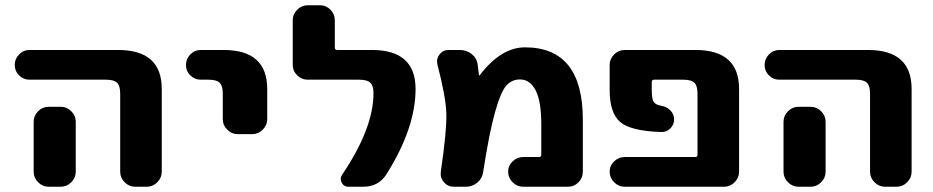

<svg xmlns="http://www.w3.org/2000/svg" viewBox="-20 -710 3547 730"><path d="M165 -304H211Q234 -304 251 -287Q268 -270 268 -247V-160V-57Q268 -34 251 -17Q234 0 211 0H165Q142 0 125 -17Q108 -34 108 -57V-160V-247Q108 -270 125 -287Q142 -304 165 -304ZM92 -407Q69 -407 52.5 -423.5Q36 -440 36 -463Q36 -486 52.5 -503Q69 -520 92 -520H429Q595 -520 595 -372V-57Q595 -34 578 -17Q561 0 538 0H494Q471 0 454 -17Q437 -34 437 -57V-354Q437 -384 425 -395.5Q413 -407 383 -407Z M743 -407Q720 -407 703.5 -423.5Q687 -440 687 -463Q687 -486 703.5 -503Q720 -520 743 -520H830Q996 -520 996 -372V-257Q996 -234 979 -217Q962 -200 939 -200H884Q861 -200 844 -217Q827 -234 827 -257V-354Q827 -384 815 -395.5Q803 -407 773 -407Z M1150 -407Q1127 -407 1110 -423.5Q1093 -440 1093 -463V-633Q1093 -656 1110 -673Q1127 -690 1150 -690H1197Q1220 -690 1236.5 -673Q1253 -656 1253 -633V-529Q1253 -520 1262 -520H1394Q1560 -520 1560 -372Q1560 -223 1449 -47Q1419 0 1361 0H1305Q1287 0 1279 -16Q1271 -32 1281 -46Q1400 -222 1400 -356Q1400 -384 1388 -395.5Q1376 -407 1346 -407Z M1656 -57Q1679 -214 1677 -278.5Q1675 -343 1643 -465Q1638 -486 1651 -503Q1664 -520 1685 -520H1728Q1754 -520 1773.5 -504.5Q1793 -489 1796 -465L1801 -425Q1801 -423 1802 -423Q1804 -423 1804 -424Q1885 -530 1976 -530Q2196 -530 2196 -255V-57Q2196 -34 2179.5 -17Q2163 0 2139 0H1969Q1946 0 1929 -17Q1912 -34 1912 -57Q1912 -80 1929 -96.5Q1946 -113 1969 -113H2029Q2038 -113 2038 -122V-238Q2038 -325 2016.5 -366.5Q1995 -408 1957 -408Q1926 -408 1905 -384.5Q1884 -361 1862 -283Q1840 -205 1817 -56Q1814 -32 1795 -16Q1776 0 1752 0H1705Q1683 0 1668 -17Q1653 -34 1656 -57Z M2623 -113Q2632 -113 2632 -122V-354Q2632 -384 2620 -395.5Q2608 -407 2578 -407H2467Q2458 -407 2458 -398V-368Q2458 -336 2464.5 -324Q2471 -312 2493 -308Q2514 -305 2528.5 -290.5Q2543 -276 2543 -256Q2543 -236 2528.5 -221.5Q2514 -207 2494 -208Q2377 -212 2337.5 -246.5Q2298 -281 2298 -368V-463Q2298 -486 2315 -503Q2332 -520 2355 -520H2624Q2790 -520 2790 -372V-57Q2790 -34 2773 -17Q2756 0 2733 0H2355Q2332 0 2315 -17Q2298 -34 2298 -57Q2298 -80 2315 -96.5Q2332 -113 2355 -113Z M3016 -304H3062Q3085 -304 3102 -287Q3119 -270 3119 -247V-160V-57Q3119 -34 3102 -17Q3085 0 3062 0H3016Q2993 0 2976 -17Q2959 -34 2959 -57V-160V-247Q2959 -270 2976 -287Q2993 -304 3016 -304ZM2943 -407Q2920 -407 2903.5 -423.5Q2887 -440 2887 -463Q2887 -486 2903.5 -503Q2920 -520 2943 -520H3280Q3446 -520 3446 -372V-57Q3446 -34 3429 -17Q3412 0 3389 0H3345Q3322 0 3305 -17Q3288 -34 3288 -57V-354Q3288 -384 3276 -395.5Q3264 -407 3234 -407Z"/></svg>

Font: Rounded Mplus 1c ExtraBold
Style: Regular
Weight: 800
Version: Version 1.059.20150529